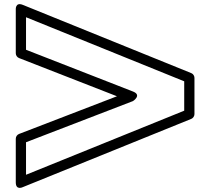

<svg xmlns="http://www.w3.org/2000/svg" viewBox="-20 -1093 1033 937"><path d="M107 -398.8 629 -599.7C629 -599.7 674.2 -628.7 629.1 -646.3L107 -850.1V-1008.9L879 -696.2V-552.8L107 -240.1ZM73 -439.3C63.8 -435.8 57 -426.4 57 -416V-203C57 -162.4 91.4 -179.8 91.4 -179.8L913.4 -512.8C922.1 -516.4 929 -525.7 929 -536V-713C929 -722.4 923 -732.3 913.4 -736.2L91.4 -1069.2C53.8 -1084.4 57 -1046 57 -1046V-833C57 -823.3 63.3 -813.5 72.9 -809.7L550.8 -623.2Z"/></svg>

Font: Poland Can Into
Style: BigWritingsOLn
Weight: 700
Foundry: Cannot Into Space Fonts
Version: Version 0.92